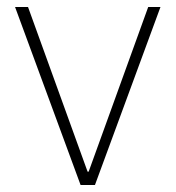

<svg xmlns="http://www.w3.org/2000/svg" viewBox="-20 -528 501 548"><path d="M210 0H251L438 -508H403L233 -38H230L60 -508H23Z"/></svg>

Font: IBM Plex Arabic ExtraLight
Style: Regular
Weight: 200
Designer: Mike Abbink, Paul van der Laan, Pieter van Rosmalen, Wael Morcos, Khajak Apelian
Foundry: Bold Monday
Version: Version 1.0